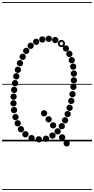

<svg xmlns="http://www.w3.org/2000/svg" viewBox="-25 -1349 898 1832"><path d="M396.1 -238Q383.5 -238 374.8 -246.7Q366 -255.4 366 -267.9Q366 -280.5 374.7 -289.2Q383.4 -298 395.9 -298Q408.5 -298 417.2 -289.3Q426 -280.6 426 -268.1Q426 -255.5 417.3 -246.8Q408.6 -238 396.1 -238ZM439.1 -180.5Q426.5 -180.5 417.8 -189.2Q409 -197.9 409 -210.4Q409 -223 417.7 -231.8Q426.4 -240.5 438.9 -240.5Q451.5 -240.5 460.2 -231.8Q469 -223.1 469 -210.6Q469 -198 460.3 -189.2Q451.6 -180.5 439.1 -180.5ZM482.1 -123Q469.5 -123 460.8 -131.7Q452 -140.4 452 -152.9Q452 -165.5 460.7 -174.2Q469.4 -183 481.9 -183Q494.5 -183 503.2 -174.3Q512 -165.6 512 -153.1Q512 -140.5 503.3 -131.8Q494.6 -123 482.1 -123ZM568.1 -8Q555.5 -8 546.8 -16.7Q538 -25.4 538 -37.9Q538 -50.5 546.7 -59.2Q555.4 -68 567.9 -68Q580.5 -68 589.2 -59.3Q598 -50.6 598 -38.1Q598 -25.5 589.3 -16.8Q580.6 -8 568.1 -8ZM611.6 49Q599 49 590.2 40.3Q581.5 31.6 581.5 19.1Q581.5 6.5 590.2 -2.2Q598.9 -11 611.4 -11Q624 -11 632.8 -2.3Q641.5 6.4 641.5 18.9Q641.5 31.5 632.8 40.2Q624.1 49 611.6 49ZM345.1 10.5Q332.5 10.5 323.8 1.8Q315 -6.9 315 -19.4Q315 -32 323.7 -40.8Q332.4 -49.5 344.9 -49.5Q357.5 -49.5 366.2 -40.8Q375 -32.1 375 -19.6Q375 -7 366.3 1.8Q357.6 10.5 345.1 10.5ZM414.1 4.5Q401.5 4.5 392.8 -4.2Q384 -12.9 384 -25.4Q384 -38 392.7 -46.8Q401.4 -55.5 413.9 -55.5Q426.5 -55.5 435.2 -46.8Q444 -38.1 444 -25.6Q444 -13 435.3 -4.2Q426.6 4.5 414.1 4.5ZM475.6 -25.5Q463 -25.5 454.2 -34.2Q445.5 -42.9 445.5 -55.4Q445.5 -68 454.2 -76.8Q462.9 -85.5 475.4 -85.5Q488 -85.5 496.8 -76.8Q505.5 -68.1 505.5 -55.6Q505.5 -43 496.8 -34.2Q488.1 -25.5 475.6 -25.5ZM525.1 -65.5Q512.5 -65.5 503.8 -74.2Q495 -82.9 495 -95.4Q495 -108 503.7 -116.8Q512.4 -125.5 524.9 -125.5Q537.5 -125.5 546.2 -116.8Q555 -108.1 555 -95.6Q555 -83 546.3 -74.2Q537.6 -65.5 525.1 -65.5ZM564.6 -115Q552 -115 543.2 -123.7Q534.5 -132.4 534.5 -144.9Q534.5 -157.5 543.2 -166.2Q551.9 -175 564.4 -175Q577 -175 585.8 -166.3Q594.5 -157.6 594.5 -145.1Q594.5 -132.5 585.8 -123.8Q577.1 -115 564.6 -115ZM596.1 -171Q583.5 -171 574.8 -179.7Q566 -188.4 566 -200.9Q566 -213.5 574.7 -222.2Q583.4 -231 595.9 -231Q608.5 -231 617.2 -222.3Q626 -213.6 626 -201.1Q626 -188.5 617.3 -179.8Q608.6 -171 596.1 -171ZM620.6 -230.5Q608 -230.5 599.2 -239.2Q590.5 -247.9 590.5 -260.4Q590.5 -273 599.2 -281.8Q607.9 -290.5 620.4 -290.5Q633 -290.5 641.8 -281.8Q650.5 -273.1 650.5 -260.6Q650.5 -248 641.8 -239.2Q633.1 -230.5 620.6 -230.5ZM639.1 -290.5Q626.5 -290.5 617.8 -299.2Q609 -307.9 609 -320.4Q609 -333 617.7 -341.8Q626.4 -350.5 638.9 -350.5Q651.5 -350.5 660.2 -341.8Q669 -333.1 669 -320.6Q669 -308 660.3 -299.2Q651.6 -290.5 639.1 -290.5ZM655.1 -356.5Q642.5 -356.5 633.8 -365.2Q625 -373.9 625 -386.4Q625 -399 633.7 -407.8Q642.4 -416.5 654.9 -416.5Q667.5 -416.5 676.2 -407.8Q685 -399.1 685 -386.6Q685 -374 676.3 -365.2Q667.6 -356.5 655.1 -356.5ZM666.6 -420.5Q654 -420.5 645.2 -429.2Q636.5 -437.9 636.5 -450.4Q636.5 -463 645.2 -471.8Q653.9 -480.5 666.4 -480.5Q679 -480.5 687.8 -471.8Q696.5 -463.1 696.5 -450.6Q696.5 -438 687.8 -429.2Q679.1 -420.5 666.6 -420.5ZM675.6 -490.5Q663 -490.5 654.2 -499.2Q645.5 -507.9 645.5 -520.4Q645.5 -533 654.2 -541.8Q662.9 -550.5 675.4 -550.5Q688 -550.5 696.8 -541.8Q705.5 -533.1 705.5 -520.6Q705.5 -508 696.8 -499.2Q688.1 -490.5 675.6 -490.5ZM680.1 -552.5Q667.5 -552.5 658.8 -561.2Q650 -569.9 650 -582.4Q650 -595 658.7 -603.8Q667.4 -612.5 679.9 -612.5Q692.5 -612.5 701.2 -603.8Q710 -595.1 710 -582.6Q710 -570 701.3 -561.2Q692.6 -552.5 680.1 -552.5ZM680.1 -617Q667.5 -617 658.8 -625.7Q650 -634.4 650 -646.9Q650 -659.5 658.7 -668.2Q667.4 -677 679.9 -677Q692.5 -677 701.2 -668.3Q710 -659.6 710 -647.1Q710 -634.5 701.3 -625.8Q692.6 -617 680.1 -617ZM673.6 -683Q661 -683 652.2 -691.7Q643.5 -700.4 643.5 -712.9Q643.5 -725.5 652.2 -734.2Q660.9 -743 673.4 -743Q686 -743 694.8 -734.3Q703.5 -725.6 703.5 -713.1Q703.5 -700.5 694.8 -691.8Q686.1 -683 673.6 -683ZM659.6 -745Q647 -745 638.2 -753.7Q629.5 -762.4 629.5 -774.9Q629.5 -787.5 638.2 -796.2Q646.9 -805 659.4 -805Q672 -805 680.8 -796.3Q689.5 -787.6 689.5 -775.1Q689.5 -762.5 680.8 -753.8Q672.1 -745 659.6 -745ZM637.1 -804.5Q624.5 -804.5 615.8 -813.2Q607 -821.9 607 -834.4Q607 -847 615.7 -855.8Q624.4 -864.5 636.9 -864.5Q649.5 -864.5 658.2 -855.8Q667 -847.1 667 -834.6Q667 -822 658.3 -813.2Q649.6 -804.5 637.1 -804.5ZM604.1 -856.5Q591.5 -856.5 582.8 -865.2Q574 -873.9 574 -886.4Q574 -899 582.7 -907.8Q591.4 -916.5 603.9 -916.5Q616.5 -916.5 625.2 -907.8Q634 -899.1 634 -886.6Q634 -874 625.3 -865.2Q616.6 -856.5 604.1 -856.5ZM502.1 -937Q489.5 -937 480.8 -945.7Q472 -954.4 472 -966.9Q472 -979.5 480.7 -988.2Q489.4 -997 501.9 -997Q514.5 -997 523.2 -988.3Q532 -979.6 532 -967.1Q532 -954.5 523.3 -945.8Q514.6 -937 502.1 -937ZM440.6 -948.5Q428 -948.5 419.2 -957.2Q410.5 -965.9 410.5 -978.4Q410.5 -991 419.2 -999.8Q427.9 -1008.5 440.4 -1008.5Q453 -1008.5 461.8 -999.8Q470.5 -991.1 470.5 -978.6Q470.5 -966 461.8 -957.2Q453.1 -948.5 440.6 -948.5ZM379.1 -942.5Q366.5 -942.5 357.8 -951.2Q349 -959.9 349 -972.4Q349 -985 357.7 -993.8Q366.4 -1002.5 378.9 -1002.5Q391.5 -1002.5 400.2 -993.8Q409 -985.1 409 -972.6Q409 -960 400.3 -951.2Q391.6 -942.5 379.1 -942.5ZM320.1 -920Q307.5 -920 298.8 -928.7Q290 -937.4 290 -949.9Q290 -962.5 298.7 -971.2Q307.4 -980 319.9 -980Q332.5 -980 341.2 -971.3Q350 -962.6 350 -950.1Q350 -937.5 341.3 -928.8Q332.6 -920 320.1 -920ZM267.6 -882Q255 -882 246.2 -890.7Q237.5 -899.4 237.5 -911.9Q237.5 -924.5 246.2 -933.2Q254.9 -942 267.4 -942Q280 -942 288.8 -933.3Q297.5 -924.6 297.5 -912.1Q297.5 -899.5 288.8 -890.8Q280.1 -882 267.6 -882ZM225.1 -833.5Q212.5 -833.5 203.8 -842.2Q195 -850.9 195 -863.4Q195 -876 203.7 -884.8Q212.4 -893.5 224.9 -893.5Q237.5 -893.5 246.2 -884.8Q255 -876.1 255 -863.6Q255 -851 246.3 -842.2Q237.6 -833.5 225.1 -833.5ZM191.6 -777Q179 -777 170.2 -785.7Q161.5 -794.4 161.5 -806.9Q161.5 -819.5 170.2 -828.2Q178.9 -837 191.4 -837Q204 -837 212.8 -828.3Q221.5 -819.6 221.5 -807.1Q221.5 -794.5 212.8 -785.8Q204.1 -777 191.6 -777ZM165.6 -716Q153 -716 144.2 -724.7Q135.5 -733.4 135.5 -745.9Q135.5 -758.5 144.2 -767.2Q152.9 -776 165.4 -776Q178 -776 186.8 -767.3Q195.5 -758.6 195.5 -746.1Q195.5 -733.5 186.8 -724.8Q178.1 -716 165.6 -716ZM145.6 -653Q133 -653 124.2 -661.7Q115.5 -670.4 115.5 -682.9Q115.5 -695.5 124.2 -704.2Q132.9 -713 145.4 -713Q158 -713 166.8 -704.3Q175.5 -695.6 175.5 -683.1Q175.5 -670.5 166.8 -661.8Q158.1 -653 145.6 -653ZM130.6 -591Q118 -591 109.2 -599.7Q100.5 -608.4 100.5 -620.9Q100.5 -633.5 109.2 -642.2Q117.9 -651 130.4 -651Q143 -651 151.8 -642.3Q160.5 -633.6 160.5 -621.1Q160.5 -608.5 151.8 -599.8Q143.1 -591 130.6 -591ZM118.6 -525.5Q106 -525.5 97.2 -534.2Q88.5 -542.9 88.5 -555.4Q88.5 -568 97.2 -576.8Q105.9 -585.5 118.4 -585.5Q131 -585.5 139.8 -576.8Q148.5 -568.1 148.5 -555.6Q148.5 -543 139.8 -534.2Q131.1 -525.5 118.6 -525.5ZM110.1 -461.5Q97.5 -461.5 88.8 -470.2Q80 -478.9 80 -491.4Q80 -504 88.7 -512.8Q97.4 -521.5 109.9 -521.5Q122.5 -521.5 131.2 -512.8Q140 -504.1 140 -491.6Q140 -479 131.3 -470.2Q122.6 -461.5 110.1 -461.5ZM104.6 -396.5Q92 -396.5 83.2 -405.2Q74.5 -413.9 74.5 -426.4Q74.5 -439 83.2 -447.8Q91.9 -456.5 104.4 -456.5Q117 -456.5 125.8 -447.8Q134.5 -439.1 134.5 -426.6Q134.5 -414 125.8 -405.2Q117.1 -396.5 104.6 -396.5ZM103.6 -333.5Q91 -333.5 82.2 -342.2Q73.5 -350.9 73.5 -363.4Q73.5 -376 82.2 -384.8Q90.9 -393.5 103.4 -393.5Q116 -393.5 124.8 -384.8Q133.5 -376.1 133.5 -363.6Q133.5 -351 124.8 -342.2Q116.1 -333.5 103.6 -333.5ZM109.1 -268.5Q96.5 -268.5 87.8 -277.2Q79 -285.9 79 -298.4Q79 -311 87.7 -319.8Q96.4 -328.5 108.9 -328.5Q121.5 -328.5 130.2 -319.8Q139 -311.1 139 -298.6Q139 -286 130.3 -277.2Q121.6 -268.5 109.1 -268.5ZM123.1 -202Q110.5 -202 101.8 -210.7Q93 -219.4 93 -231.9Q93 -244.5 101.7 -253.2Q110.4 -262 122.9 -262Q135.5 -262 144.2 -253.3Q153 -244.6 153 -232.1Q153 -219.5 144.3 -210.8Q135.6 -202 123.1 -202ZM144.1 -142.5Q131.5 -142.5 122.8 -151.2Q114 -159.9 114 -172.4Q114 -185 122.7 -193.8Q131.4 -202.5 143.9 -202.5Q156.5 -202.5 165.2 -193.8Q174 -185.1 174 -172.6Q174 -160 165.3 -151.2Q156.6 -142.5 144.1 -142.5ZM175.1 -86Q162.5 -86 153.8 -94.7Q145 -103.4 145 -115.9Q145 -128.5 153.7 -137.2Q162.4 -146 174.9 -146Q187.5 -146 196.2 -137.3Q205 -128.6 205 -116.1Q205 -103.5 196.3 -94.8Q187.6 -86 175.1 -86ZM217.6 -38Q205 -38 196.2 -46.7Q187.5 -55.4 187.5 -67.9Q187.5 -80.5 196.2 -89.2Q204.9 -98 217.4 -98Q230 -98 238.8 -89.3Q247.5 -80.6 247.5 -68.1Q247.5 -55.5 238.8 -46.8Q230.1 -38 217.6 -38ZM276.1 -1Q263.5 -1 254.8 -9.7Q246 -18.4 246 -30.9Q246 -43.5 254.7 -52.2Q263.4 -61 275.9 -61Q288.5 -61 297.2 -52.3Q306 -43.6 306 -31.1Q306 -18.5 297.3 -9.8Q288.6 -1 276.1 -1ZM561.2 -899Q547 -899 536.8 -909.2Q526.5 -919.3 526.5 -933.7Q526.5 -948 536.7 -958Q546.8 -968 561.2 -968Q575.5 -968 585.5 -957.9Q595.5 -947.9 595.5 -933.7Q595.5 -919.5 585.4 -909.2Q575.4 -899 561.2 -899ZM561.2 -917Q568 -917 572.8 -921.9Q577.5 -926.8 577.5 -933.5Q577.5 -940.5 572.7 -945.2Q567.9 -950 561 -950Q554.5 -950 549.5 -945.2Q544.5 -940.5 544.5 -933.5Q544.5 -926.8 549.5 -921.9Q554.5 -917 561.2 -917ZM-5 455H853V463H-5ZM-5 -16H853V0H-5ZM-5 -549H853V-541H-5ZM-5 -1329H853V-1321H-5Z"/></svg>

Font: Edu SA Dotted Guide
Style: Regular
Weight: 400
Designer: Tina and Corey Anderson, Eben Sorkin, Mirko Velimirovic
Foundry: Google for Education
Version: Version 2.000